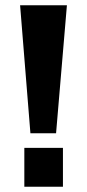

<svg xmlns="http://www.w3.org/2000/svg" viewBox="-20 -706 330 726"><path d="M233 -686 192 -202H95L56 -686ZM218 -147V0H72V-147Z"/></svg>

Font: Chivo
Style: Bold
Weight: 700
Designer: Hector Gatti
Foundry: Omnibus-Type
Version: Version 1.007;PS 001.007;hotconv 1.0.88;makeotf.lib2.5.64775